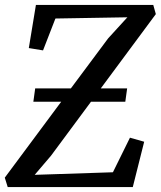

<svg xmlns="http://www.w3.org/2000/svg" viewBox="-28 -763 656 783"><path d="M3.5 0 -8.5 -38.5 221.5 -348H108L115.5 -402.5H261L413 -606.5L491.5 -692.5L198 -687.5L147.5 -557.5L89.5 -567L118.5 -743H597L607.5 -705.5L383 -402.5H490.5L483 -348H343L180 -128L113.5 -50L432.5 -60.5L502 -201.5L560 -185L513.5 0Z"/></svg>

Font: Merriweather Light 18pt
Style: Italic
Weight: 400
Italic angle: -7.8°
Version: Version 2.101